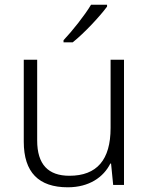

<svg xmlns="http://www.w3.org/2000/svg" viewBox="-20 -786 636 816"><path d="M435 -758V-766H367C341 -722 287 -654 250 -615V-606H289C339 -646 405 -717 435 -758ZM507 -532H450V-242C450 -107 392 -39 275 -39C185 -39 138 -87 138 -189V-532H81V-184C81 -53 145 10 268 10C359 10 420 -33 449 -91H452L461 0H507Z"/></svg>

Font: Noto Sans Gujarati Light
Style: Regular
Weight: 300
Designer: Jelle Bosma - Monotype Design Team, Universal Thirst
Foundry: Monotype Imaging Inc.
Version: Version 2.106